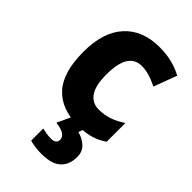

<svg xmlns="http://www.w3.org/2000/svg" viewBox="-240 -735 964 964"><g transform="rotate(45 242.5 -252.5)"><path d="M284 -83Q165 -83 102.5 -151Q40 -219 40 -365Q40 -505 107.5 -578.5Q175 -652 294 -652Q345 -652 385 -641.5Q425 -631 458 -613L412 -490Q381 -505 353.5 -513.5Q326 -522 298 -522Q202 -522 202 -366Q202 -288 227.5 -251Q253 -214 299 -214Q339 -214 373.5 -226Q408 -238 442 -261V-128Q409 -105 371.5 -94Q334 -83 284 -83ZM392 30Q392 85 359 116Q326 147 253 147Q228 147 207.5 144Q187 141 170 136V50Q186 54 203 56.5Q220 59 234 59Q250 59 260 52Q270 45 270 30Q270 12 253 0Q236 -12 196 -17L231 -93H319L307 -62Q341 -54 366.5 -31Q392 -8 392 30Z"/></g></svg>

Font: Noto Sans Telugu UI SemiCondensed ExtraBold
Style: Regular
Weight: 800
Width: 4
Designer: Jelle Bosma - Monotype Design Team
Foundry: Monotype Imaging Inc.
Version: Version 2.005; ttfautohint (v1.8.4.7-5d5b)